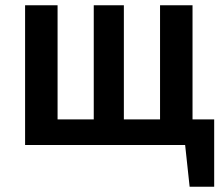

<svg xmlns="http://www.w3.org/2000/svg" viewBox="-20 -549 838 727"><path d="M791 -97V158H698L681 0H75V-529H198V-97H335V-529H449V-97H586V-529H709V-97Z"/></svg>

Font: Fira Sans Medium
Style: Regular
Weight: 500
Designer: bBox Type GmbH & Carrois Corporate GbR & Edenspiekermann AG
Foundry: bBox Type GmbH & Carrois Corporate GbR & Edenspiekermann AG
Version: Version 4.301